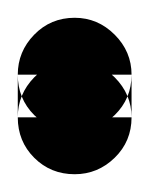

<svg xmlns="http://www.w3.org/2000/svg" viewBox="-20 -148 168 216"><path d="M0 -64H128V-16H0ZM64 -128Q37 -128 18.5 -109Q0 -90 0 -64Q0 -37 18.5 -18.5Q37 0 64 0Q90 0 109 -18.5Q128 -37 128 -64Q128 -90 109 -109Q90 -128 64 -128ZM64 -80Q37 -80 18.5 -61Q0 -42 0 -16Q0 11 18.5 29.5Q37 48 64 48Q90 48 109 29.5Q128 11 128 -16Q128 -42 109 -61Q90 -80 64 -80Z"/></svg>

Font: Wavefont
Style: Bold
Weight: 700
Version: Version 3.004;gftools[0.9.33]